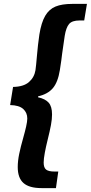

<svg xmlns="http://www.w3.org/2000/svg" viewBox="-20 -798 466 985"><path d="M71 59Q71 28 78.5 -8.5Q86 -45 100 -94Q108 -122 114 -148.5Q120 -175 120 -190Q120 -220 99 -239Q78 -258 32 -259L47 -352Q101 -353 128.5 -377Q156 -401 162 -438Q165 -458 170 -517Q172 -540 175 -567.5Q178 -595 182 -621Q192 -683 212 -717Q232 -751 265 -764.5Q298 -778 350 -778H426L412 -693H388Q350 -693 334.5 -675Q319 -657 312 -614L299 -524Q296 -495 287 -438Q277 -376 251 -345.5Q225 -315 176 -304L175 -299Q212 -291 229.5 -271.5Q247 -252 247 -211Q247 -187 241.5 -157Q236 -127 224 -79Q216 -47 210 -15Q204 17 204 36Q204 62 216.5 72Q229 82 259 82H279L267 167H193Q130 167 100.5 141Q71 115 71 59Z"/></svg>

Font: Nebula Sans Bold
Style: Regular
Weight: 700
Italic angle: -9°
Designer: Paul D. Hunt for Adobe (as Source Sans)
Foundry: Nebula Entertainment & Broadcasting LLC
Version: Version 1.010